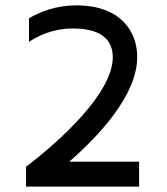

<svg xmlns="http://www.w3.org/2000/svg" viewBox="-20 -695 621 715"><path d="M491 -483C491 -576 431 -675 264 -675C190 -675 131 -652 88 -627V-539C122 -562 178 -589 252 -589C319 -589 400 -571 400 -482C400 -348 203 -170 77 -74V0H498V-93H238C350 -191 491 -341 491 -483Z"/></svg>

Font: Maven Pro
Style: Medium
Weight: 500
Designer: Joe Prince
Foundry: Joe Prince
Version: Version 1.003